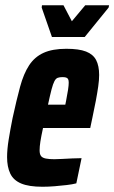

<svg xmlns="http://www.w3.org/2000/svg" viewBox="-20 -704 436 732"><path d="M142 8Q90 8 60.5 -4.5Q31 -17 19 -42.5Q7 -68 7 -105Q7 -134 13 -171.5Q19 -209 28 -254Q43 -323 56.5 -373Q70 -423 91 -455Q112 -487 146 -502.5Q180 -518 233 -518Q281 -518 308 -507.5Q335 -497 346.5 -475Q358 -453 358 -418Q358 -399 354.5 -374.5Q351 -350 345.5 -320.5Q340 -291 332 -254L324 -216H144Q137 -184 134 -164.5Q131 -145 131 -131Q131 -116 136.5 -109Q142 -102 155 -99.5Q168 -97 187 -97Q197 -97 215.5 -98Q234 -99 255 -100Q276 -101 291 -101L271 -5Q256 -1 234 1.5Q212 4 188.5 6Q165 8 142 8ZM163 -305H229L232 -320Q237 -345 239.5 -362Q242 -379 242 -389Q242 -398 239.5 -402.5Q237 -407 231.5 -408.5Q226 -410 218 -410Q208 -410 200.5 -407.5Q193 -405 187.5 -394.5Q182 -384 176.5 -363Q171 -342 163 -305ZM178 -563 139 -675 140 -684H222L254 -623L305 -684H396L394 -675L303 -563Z"/></svg>

Font: Saira ExtraCondensed ExtraBold
Style: Italic
Weight: 800
Width: 2
Italic angle: -12°
Designer: Hector Gatti with collaboration of the Omnibus-Type team
Foundry: Omnibus-Type
Version: Version 1.101